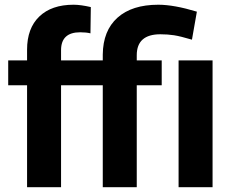

<svg xmlns="http://www.w3.org/2000/svg" viewBox="-20 -780 968 800"><path d="M92.8 0V-424.8H14.2V-528.3H92.8V-573.2Q92.8 -662.1 143.8 -711.2Q194.8 -760.3 286.6 -760.3Q315.9 -760.3 358.4 -750.5L356.9 -641.1Q339.4 -645.5 314 -645.5Q234.4 -645.5 234.4 -570.8V-528.3H408.2V-552.7Q409.2 -652.3 469.5 -706.3Q529.8 -760.3 639.6 -760.3Q705.1 -760.3 800.3 -731.4L779.8 -614.7Q731.9 -628.9 705.3 -633.1Q678.7 -637.2 648.4 -637.2Q549.8 -637.2 549.8 -549.8V-528.3H653.8V-424.8H549.8V0H408.2V-424.8H234.4V0ZM865.7 0H724.1V-528.3H865.7Z"/></svg>

Font: Shabnam FD
Style: Bold-FD
Weight: 700
Foundry: DejaVu fonts team - Redesigned by Saber Rastikerdar - Based on Vazir font
Version: Version 5.0.1